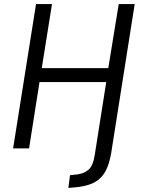

<svg xmlns="http://www.w3.org/2000/svg" viewBox="-20 -725 687 938"><path d="M314 193 322 131 358 127Q391 123 413 103.5Q435 84 443 31L499 -324H173L122 0H44L156 -705H234L184 -392H509L560 -705H638L523 24Q516 63 504 93Q492 123 471.5 143.5Q451 164 421 175Q391 186 350 190Z"/></svg>

Font: Nunito Sans 10pt Condensed
Style: Italic
Weight: 400
Width: 3
Italic angle: -9°
Designer: Vernon Adams
Foundry: Vernon Adams
Version: Version 3.101;gftools[0.9.27]